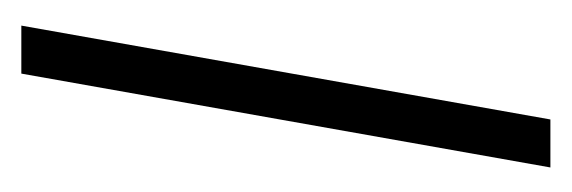

<svg xmlns="http://www.w3.org/2000/svg" viewBox="-198 -338 536 180"><g transform="rotate(90 70.0 -248.0)"><path d="M4 0 92 -496H137L49 0Z"/></g></svg>

Font: DM Sans 36pt ExtraLight
Style: Italic
Weight: 250
Italic angle: -10°
Designer: Colophon Foundry, Jonny Pinhorn
Foundry: Colophon Foundry
Version: Version 4.004;gftools[0.9.30]